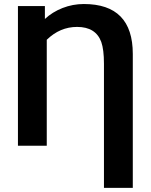

<svg xmlns="http://www.w3.org/2000/svg" viewBox="-20 -718 743 946"><path d="M634.3 -452.1V207.5H492.2V-403.8Q492.2 -474.1 479 -511.2Q451.7 -585.4 359.9 -585.4Q275.4 -585.4 210.4 -522V0H68.4V-688H201.2V-624.5Q237.8 -658.7 288.1 -678.5Q338.4 -698.2 393.1 -698.2Q634.3 -698.2 634.3 -452.1Z"/></svg>

Font: Arimo
Style: Bold
Weight: 700
Designer: Steve Matteson
Foundry: Monotype Imaging Inc.
Version: Version 1.33